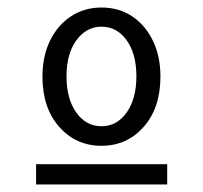

<svg xmlns="http://www.w3.org/2000/svg" viewBox="-20 -648 540 511"><path d="M250 -260Q182 -260 137.5 -310.5Q93 -361 93 -444Q93 -499 113.5 -540.5Q134 -582 169.5 -605Q205 -628 250 -628Q296 -628 331 -605Q366 -582 386.5 -540.5Q407 -499 407 -444Q407 -361 362.5 -310.5Q318 -260 250 -260ZM250 -312Q291 -312 317 -348.5Q343 -385 343 -445Q343 -505 317 -541Q291 -577 250 -577Q210 -577 183.5 -541Q157 -505 157 -445Q157 -385 183 -348.5Q209 -312 250 -312ZM76 -211H425V-157H76Z"/></svg>

Font: Inconsolata Nerd Font Mono
Style: Regular
Weight: 400
Monospace: yes
Designer: Raph Levien, Cyreal, Brenton Simpson
Foundry: Raph Levien, Cyreal, Google
Version: Version 3.000; ttfautohint (v1.8.3);Nerd Fonts 3.0.2